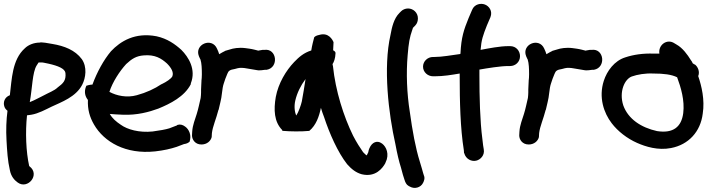

<svg xmlns="http://www.w3.org/2000/svg" viewBox="-22 -739 3590 974"><path d="M0 -199C3 -189 8 -184 16 -177C10 -132 8 -79 11 -28C14 27 17 77 28 124C34 156 51 175 68 187C119 224 183 147 128 105L126 103C110 31 106 -68 115 -154C122 -155 130 -156 137 -157C173 -163 209 -183 240 -198C289 -221 363 -247 395 -309C413 -344 421 -399 393 -439C359 -485 304 -506 244 -516C181 -528 180 -523 180 -523C151 -523 122 -512 104 -494C39 -436 38 -336 28 -256C1 -246 -7 -220 0 -199ZM129 -221C142 -291 142 -372 164 -407C177 -425 169 -422 182 -422H185C196 -423 202 -420 224 -416C273 -405 307 -391 310 -369C314 -330 298 -316 270 -295C254 -279 225 -269 194 -252C175 -243 153 -230 129 -221Z M416 -304C402 -273 411 -248 424 -232C422 -183 433 -145 455 -107C506 -19 615 45 765 29C809 24 844 16 874 6L911 -8C926 -10 934 -15 938 -19L939 -18C952 -53 936 -84 917 -97C905 -106 892 -110 877 -105L876 -103L837 -88C818 -82 789 -77 752 -72C684 -65 624 -82 591 -106C567 -122 548 -138 535 -161C554 -159 578 -158 602 -157C673 -154 735 -171 781 -188C842 -213 914 -249 946 -312V-316C974 -387 934 -450 898 -486C866 -515 827 -543 772 -555C663 -576 589 -530 541 -479C504 -435 470 -373 447 -310C431 -309 422 -306 416 -304ZM533 -273C549 -323 585 -378 618 -414C647 -441 669 -455 707 -458C764 -463 796 -443 825 -417C846 -396 861 -372 852 -351C845 -339 823 -324 798 -312H797C763 -289 720 -269 672 -256C622 -242 570 -253 533 -273Z M952 -52C952 -32 967 -6 1000 -6C1027 -6 1047 -23 1052 -44V-47L1053 -64C1057 -98 1075 -137 1086 -181L1087 -182C1092 -207 1101 -234 1104 -267C1106 -285 1109 -304 1113 -315L1121 -339L1131 -364C1137 -380 1144 -385 1169 -389L1184 -393C1196 -396 1214 -395 1229 -392C1291 -381 1291 -382 1291 -382C1300 -382 1309 -383 1323 -385H1331C1394 -396 1383 -495 1319 -486H1310C1302 -485 1299 -484 1287 -482L1285 -483L1269 -487C1260 -489 1252 -491 1244 -492L1222 -495C1190 -499 1161 -494 1144 -488L1120 -481L1119 -480C1111 -476 1101 -471 1090 -464C1087 -473 1084 -482 1079 -492C1053 -552 963 -514 987 -454C991 -443 993 -442 995 -437C1001 -418 1002 -391 1002 -362C1002 -349 1001 -337 1000 -330V-328C1000 -314 998 -301 998 -285V-270C998 -262 997 -250 996 -242C990 -217 984 -186 976 -161C968 -134 955 -105 953 -71Z M1377 -247C1366 -183 1368 -121 1410 -79V-75H1415C1449 -72 1505 -71 1547 -75C1582 -104 1597 -149 1606 -192C1610 -178 1616 -160 1622 -145C1649 -63 1691 33 1739 94C1761 119 1784 137 1813 145C1884 162 1919 113 1932 90L1940 70C1952 29 1930 -5 1909 -15C1892 -25 1866 -20 1852 13C1849 19 1848 24 1846 34L1839 48C1839 48 1838 48 1837 49C1833 46 1829 42 1820 33C1806 13 1787 -16 1769 -51C1721 -149 1680 -278 1667 -404C1666 -408 1665 -411 1665 -414C1672 -424 1679 -443 1680 -468C1681 -473 1678 -479 1668 -484C1669 -495 1669 -512 1670 -525C1665 -537 1645 -576 1598 -562C1583 -559 1577 -555 1572 -550C1568 -535 1561 -509 1557 -483C1519 -471 1495 -450 1470 -424C1429 -381 1390 -317 1377 -247ZM1476 -229C1485 -268 1504 -306 1528 -338C1522 -301 1516 -259 1509 -224C1505 -206 1492 -169 1481 -153C1473 -169 1469 -199 1476 -229Z M1959 -562C1921 -396 1949 -162 1984 -7C1993 42 2002 80 2012 111C2021 144 2024 157 2030 173C2038 200 2050 204 2058 208C2081 221 2112 213 2124 189C2129 179 2135 165 2128 150L2124 137C2121 126 2117 111 2108 82C2086 12 2070 -76 2057 -171C2042 -265 2038 -368 2046 -459C2051 -521 2056 -550 2070 -589C2071 -593 2072 -596 2073 -598L2084 -609C2095 -620 2098 -634 2098 -646C2098 -675 2074 -696 2048 -696C2034 -696 2021 -690 2013 -682L2004 -673C1976 -645 1966 -601 1959 -562Z M2124 -401C2124 -373 2148 -352 2175 -352H2183C2228 -352 2268 -359 2310 -366V-352C2310 -227 2313 -88 2331 23L2332 37L2333 38C2341 68 2370 82 2394 76C2415 71 2438 49 2432 18C2429 4 2429 -2 2425 -34C2413 -124 2410 -250 2410 -356V-386C2450 -393 2517 -404 2557 -404H2566C2592 -404 2616 -424 2616 -454C2616 -480 2597 -505 2566 -505H2557C2514 -505 2459 -494 2416 -486C2420 -537 2428 -559 2448 -610L2466 -652C2478 -683 2459 -708 2438 -716C2418 -724 2385 -719 2373 -689L2355 -647C2331 -588 2318 -550 2314 -469V-468C2314 -468 2313 -467 2313 -465C2268 -459 2220 -450 2182 -450H2175C2146 -450 2124 -427 2124 -401Z M2612 -52C2612 -32 2627 -6 2660 -6C2687 -6 2707 -23 2712 -44V-47L2713 -64C2717 -98 2735 -137 2746 -181L2747 -182C2752 -207 2761 -234 2764 -267C2766 -285 2769 -304 2773 -315L2781 -339L2791 -364C2797 -380 2804 -385 2829 -389L2844 -393C2856 -396 2874 -395 2889 -392C2951 -381 2951 -382 2951 -382C2960 -382 2969 -383 2983 -385H2991C3054 -396 3043 -495 2979 -486H2970C2962 -485 2959 -484 2947 -482L2945 -483L2929 -487C2920 -489 2912 -491 2904 -492L2882 -495C2850 -499 2821 -494 2804 -488L2780 -481L2779 -480C2771 -476 2761 -471 2750 -464C2747 -473 2744 -482 2739 -492C2713 -552 2623 -514 2647 -454C2651 -443 2653 -442 2655 -437C2661 -418 2662 -391 2662 -362C2662 -349 2661 -337 2660 -330V-328C2660 -314 2658 -301 2658 -285V-270C2658 -262 2657 -250 2656 -242C2650 -217 2644 -186 2636 -161C2628 -134 2615 -105 2613 -71Z M3041 -329C3014 -245 3041 -166 3081 -114C3112 -73 3160 -36 3210 -14C3253 5 3316 25 3382 12C3471 -5 3532 -71 3543 -163C3554 -233 3537 -303 3520 -353C3529 -374 3519 -400 3503 -412H3501L3492 -418C3490 -423 3487 -429 3482 -435C3466 -461 3441 -496 3410 -513L3400 -519C3362 -545 3316 -511 3323 -467H3294C3241 -469 3192 -462 3150 -448C3095 -431 3057 -379 3041 -329ZM3140 -204C3117 -274 3147 -338 3183 -351C3211 -361 3252 -368 3292 -366H3293C3345 -366 3385 -361 3413 -347C3432 -296 3452 -230 3444 -165C3435 -96 3394 -61 3311 -74C3230 -92 3165 -135 3140 -204Z"/></svg>

Font: Stray Cat
Style: ExBlk
Weight: 1000
Version: Version 1.0